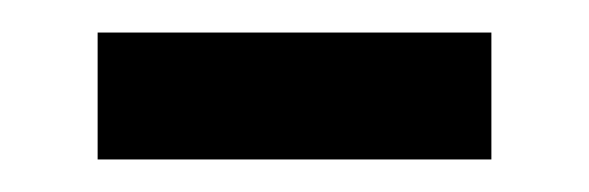

<svg xmlns="http://www.w3.org/2000/svg" viewBox="-20 -327 362 118"><path d="M40 -229V-307H282V-229Z"/></svg>

Font: Noto Sans Linear A
Style: Regular
Weight: 400
Designer: Monotype Design Team
Foundry: Monotype Imaging Inc.
Version: Version 2.002; ttfautohint (v1.8.4.7-5d5b)